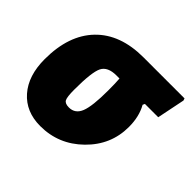

<svg xmlns="http://www.w3.org/2000/svg" viewBox="-124 -612 764 764"><g transform="rotate(45 258.5 -230.0)"><path d="M186 12Q105 12 57.5 -42Q10 -96 10 -189Q10 -324 81.5 -398Q153 -472 283 -472H514L517 -463L493 -345H418L414 -336Q438 -294 438 -235Q438 -134 363.5 -61Q289 12 186 12ZM214 -121Q249 -121 263 -156Q277 -191 277 -280Q277 -323 275 -345H258Q209 -345 194 -315Q179 -285 179 -187Q179 -145 185.5 -133Q192 -121 214 -121Z"/></g></svg>

Font: Alegreya Sans Black
Style: Italic
Weight: 900
Italic angle: -7°
Designer: Juan Pablo del Peral
Foundry: Huerta Tipografica
Version: Version 2.007